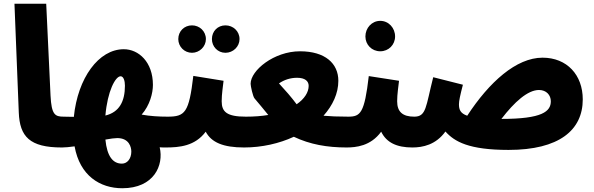

<svg xmlns="http://www.w3.org/2000/svg" viewBox="-20 -780 3163 1022"><path d="M309 5C366 5 399 -28 399 -79C399 -122 373 -159 319 -159C273 -159 254 -169 249 -271L226 -760H57L80 -181C85 -53 138 5 309 5Z M309 5C325 5 350 3 377 -1C405 155 512 222 631 222C799 222 853 100 830 4C841 5 852 5 862 5C918 5 952 -28 952 -79C952 -122 926 -159 872 -159C824 -159 777 -162 734 -170C778 -220 794 -285 794 -328C794 -450 718 -518 639 -518C505 -518 394 -365 373 -158C352 -158 331 -159 319 -159ZM622 -374C638 -374 645 -349 645 -324C645 -240 615 -183 541 -165C552 -294 594 -374 622 -374ZM629 91C582 91 550 54 541 -37C568 -42 591 -45 604 -45C668 -45 679 4 679 27C679 64 658 91 629 91Z M1180 -499C1221 -499 1255 -532 1255 -572C1255 -614 1221 -645 1180 -645C1139 -645 1108 -614 1108 -572C1108 -532 1139 -499 1180 -499ZM1002 -499C1042 -499 1076 -532 1076 -572C1076 -614 1042 -645 1002 -645C961 -645 929 -614 929 -572C929 -532 961 -499 1002 -499ZM862 5C934 5 1018 -2 1075 -79C1105 -22 1168 5 1279 5C1336 5 1369 -28 1369 -79C1369 -122 1343 -159 1289 -159C1188 -159 1160 -184 1160 -241C1160 -279 1167 -322 1170 -350L1009 -376C986 -180 965 -159 872 -159Z M1279 5C1374 5 1466 -16 1544 -52C1630 -11 1722 5 1825 5C1879 5 1913 -29 1913 -78C1913 -123 1887 -159 1835 -159C1777 -159 1735 -161 1702 -164C1751 -219 1781 -283 1781 -350C1781 -442 1711 -507 1577 -507C1438 -507 1314 -405 1314 -334C1314 -322 1326 -266 1335 -256C1358 -228 1382 -201 1408 -168C1372 -162 1333 -159 1289 -159ZM1465 -336C1492 -355 1526 -366 1561 -366C1604 -366 1623 -348 1623 -323C1623 -289 1601 -254 1559 -225C1530 -264 1500 -298 1465 -336Z M2004 -507C2049 -507 2083 -542 2083 -586C2083 -631 2049 -669 2004 -669C1959 -669 1925 -631 1925 -586C1925 -542 1959 -507 2004 -507ZM1824 5C1874 5 1953 -2 2009 -79C2037 -21 2092 5 2175 5C2231 5 2264 -28 2264 -79C2264 -122 2238 -159 2185 -159C2124 -159 2094 -184 2094 -241C2094 -279 2101 -322 2104 -350L1943 -375C1920 -178 1899 -159 1834 -159Z M2687 18C2956 18 3082 -87 3082 -251C3082 -381 2998 -473 2868 -473C2728 -473 2584 -343 2467 -164C2430 -177 2423 -197 2423 -225C2423 -243 2429 -271 2444 -329L2286 -369C2246 -212 2250 -159 2185 -159L2175 5C2230 5 2300 -9 2351 -80C2399 -26 2476 18 2687 18ZM2849 -301C2888 -301 2912 -274 2912 -241C2912 -187 2867 -147 2649 -147C2718 -237 2789 -301 2849 -301Z"/></svg>

Font: Noto Sans Arabic UI Cn Bk
Style: Regular
Weight: 900
Width: 3
Designer: Monotype Design Team, Nadine Chahine and Nizar Qandah
Foundry: Monotype Imaging Inc.
Version: Version 2.010